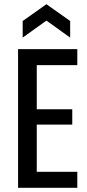

<svg xmlns="http://www.w3.org/2000/svg" viewBox="-20 -894 416 914"><path d="M66 0V-660H155V0ZM106 0V-76H348V0ZM106 -301V-374H324V-301ZM106 -584V-660H348V-584ZM88 -715V-794L201 -874L314 -794V-715L201 -796Z"/></svg>

Font: Bricolage Grotesque Condensed
Style: Regular
Weight: 400
Width: 3
Designer: Mathieu Triay
Foundry: Atelier Triay
Version: Version 1.000;gftools[0.9.30]